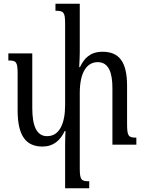

<svg xmlns="http://www.w3.org/2000/svg" viewBox="-20 -780 780 1035"><path d="M665 -113V-317C665 -444 624 -501 533 -501C466 -501 434 -466 411 -418H407C408 -444 410 -470 410 -496V-760H279V-722C324 -722 331 -714 331 -651V-213C331 -117 302 -46 234 -46C177 -46 154 -102 154 -198V-492H25V-454C68 -454 75 -447 75 -381V-185C75 -48 120 10 209 10C268 10 305 -23 329 -74H333C332 -49 331 -25 331 0V235H461V197C418 197 410 191 410 125V-278C410 -392 449 -445 507 -445C566 -445 586 -388 586 -305V0H715V-38C672 -38 665 -46 665 -113Z"/></svg>

Font: Noto Serif Armenian ExtraCondensed Medium
Style: Regular
Weight: 500
Width: 2
Designer: Monotype Design Team
Foundry: Monotype Imaging Inc.
Version: Version 2.008